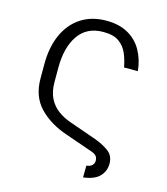

<svg xmlns="http://www.w3.org/2000/svg" viewBox="-131 -822 968 1114"><g transform="rotate(15 353.5 -265.5)"><path d="M473.4 191.8 474.1 121.1Q497.5 118.3 508.3 107.2Q519.2 96.2 519.5 80.6Q519.2 61.8 510.7 51.7Q502.1 41.5 481.5 34.1L317.1 -23.1Q212.7 -58.6 149.3 -125.2Q85.9 -191.8 86.3 -300.1V-384.9Q86.3 -487.2 120.4 -562.9Q154.5 -638.5 218.2 -680Q282 -721.6 370.4 -721.6Q447.4 -721.6 500.7 -691.4Q554 -661.2 584 -608Q614 -554.7 621.1 -485.8H538Q530.5 -528.1 514.4 -566.6Q498.2 -605.1 464.7 -629.6Q431.1 -654.1 370.4 -653.8Q271 -654.1 220.3 -580.8Q169.7 -507.5 170.1 -384.9V-300.1Q170.1 -242.2 190 -202.6Q209.9 -163 244 -138Q278.1 -112.9 320 -98.4L483 -41.2Q531.2 -23.8 566.2 2Q601.2 27.7 601.2 75.3Q601.2 120.4 571 152Q540.8 183.6 473.4 191.8Z"/></g></svg>

Font: Inter UI Light
Style: Regular
Weight: 300
Designer: Rasmus Andersson
Foundry: rsms
Version: 3.2;8d6f07862